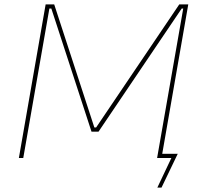

<svg xmlns="http://www.w3.org/2000/svg" viewBox="-20 -720 917 875"><path d="M188 -700H227L410 -139H418L797 -700H838L716 0H696L815 -681H808L429 -120H397L214 -681H205L86 0H66ZM761 0H710L711 -19H790L716 135H697Z"/></svg>

Font: Fixel Italic Variable Display Thin
Style: Italic
Weight: 100
Italic angle: -10°
Designer: AlfaBravo + MacPaw
Foundry: Kyrylo Tkachov, Marchela Mozhyna, Serhii Makarenko, Maria Weinstein, Zakhar Kryvoshyya
Version: Version 1.210;Glyphs 3.2 (3217)